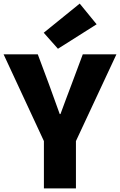

<svg xmlns="http://www.w3.org/2000/svg" viewBox="-29 -1047 667 1067"><path d="M215 0H393V-263L618 -745H431L369 -579C348 -523 328 -471 307 -413H303C282 -471 263 -523 243 -579L181 -745H-9L215 -263ZM293 -776 508 -912 414 -1027 214 -865Z"/></svg>

Font: Noto Sans HK Black
Style: Regular
Weight: 900
Designer: Ryoko NISHIZUKA 西塚涼子 (kana, bopomofo & ideographs); Paul D. Hunt (Latin, Greek & Cyrillic); Sandoll Communications 산돌커뮤니
Foundry: Adobe
Version: Version 2.004;hotconv 1.0.118;makeotfexe 2.5.65603